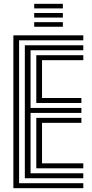

<svg xmlns="http://www.w3.org/2000/svg" viewBox="-20 -985 484 1005"><path d="M50 0V-800H416V-774H80V-26H416V0ZM110 -52V-748H416V-722H140V-420H406V-394H140V-78H416V-52ZM170 -446V-696H416V-670H200V-472H406V-446ZM170 -104V-368H406V-342H200V-130H416V-104ZM159 -941V-965H309V-941ZM159 -893V-917H309V-893ZM159 -845V-869H309V-845Z"/></svg>

Font: Big Shoulders Inline Text Black
Style: Regular
Weight: 900
Designer: Patric King
Foundry: XO Type Co
Version: Version 1.000